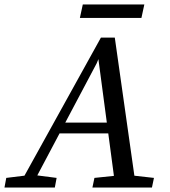

<svg xmlns="http://www.w3.org/2000/svg" viewBox="-61 -838 759 858"><path d="M-41 0 -33 -43 73 -56H91L192 -43L184 0ZM19 0 390 -670H452L547 0H455L376 -594H387L371 -555L77 0ZM184 -242 196 -290H478L468 -242ZM352 0 361 -43 486 -56H511L627 -43L618 0ZM296 -758 309 -818H584L571 -758Z"/></svg>

Font: Source Serif 4 18pt
Style: Italic
Weight: 400
Italic angle: -12°
Designer: Frank Grießhammer
Foundry: Adobe Systems Incorporated
Version: Version 4.004;hotconv 1.0.116;makeotfexe 2.5.65601